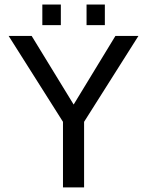

<svg xmlns="http://www.w3.org/2000/svg" viewBox="-20 -815 640 835"><path d="M345.7 -285.2V0H253.9V-285.2L17.6 -658.7H117.7L300.3 -360.4L481.9 -658.7H582ZM356.4 -705.6V-795.4H436V-705.6ZM164.1 -705.6V-795.4H244.6V-705.6Z"/></svg>

Font: Liberation Mono
Style: Regular
Weight: 400
Monospace: yes
Designer: Steve Matteson
Foundry: Ascender Corporation
Version: Version 2.1.5